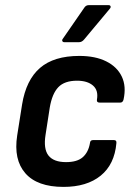

<svg xmlns="http://www.w3.org/2000/svg" viewBox="-20 -722 529 753"><path d="M228.9 11Q126.3 11 79.5 -42.4Q32.7 -95.7 47.4 -190.7L66.6 -312.2Q82.3 -408.5 136.9 -455.6Q191.5 -502.7 291.1 -502.7Q354 -502.7 396.7 -481.3Q439.5 -459.9 457.7 -421.6Q475.9 -383.3 464.5 -331.5Q461.5 -319.7 452.1 -319.7H370.3Q358.2 -319.7 360.2 -331.5Q366.5 -367.8 344.6 -386.6Q322.6 -405.5 282.1 -405.5Q233.1 -405.5 208.8 -380.1Q184.5 -354.8 175.2 -300.3L158.7 -193.7Q149.8 -138.3 170 -112.2Q190.3 -86.2 239 -86.2Q283.1 -86.2 305 -105.8Q326.9 -125.5 332.8 -160.8Q333.6 -172.6 344.6 -172.6H427Q437.9 -172.6 436.5 -160.8Q429.2 -77.2 374.9 -33.1Q320.6 11 228.9 11ZM231.9 -556.6Q226.5 -556.6 224.5 -560.9Q222.5 -565.1 226.5 -570.1L309.3 -690Q316.1 -701.8 327.5 -701.8H405.9Q412 -701.8 413.6 -697.4Q415.3 -693 410.6 -687.7L310.5 -567.8Q301.4 -556.6 290.5 -556.6Z"/></svg>

Font: Sofia Sans Semi Condensed
Style: Italic
Weight: 400
Italic angle: -9°
Designer: Botio Nikoltchev, Ani Petrova
Foundry: lettersoup
Version: Version 4.101